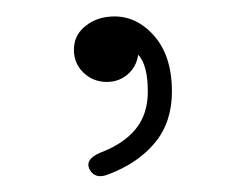

<svg xmlns="http://www.w3.org/2000/svg" viewBox="-20 -91 306 239"><path d="M115 126Q98 133 91 119Q86 107 105 99Q134 88 149 69.5Q164 51 164 23Q164 -10 152 -23Q150 -8 139 1.5Q128 11 113 11Q96 11 84 -0.5Q72 -12 72 -29Q72 -46 84.5 -57Q97 -68 114 -70Q146 -74 170 -48.5Q194 -23 194 23Q194 61 173 86.5Q152 112 115 126Z"/></svg>

Font: Zen Maru Gothic Light
Style: Regular
Weight: 300
Designer: Yoshimichi Ohira
Foundry: Positype
Version: Version 1.001